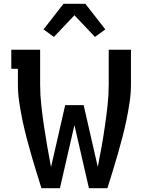

<svg xmlns="http://www.w3.org/2000/svg" viewBox="-20 -999 790 1019"><path d="M200 0Q186 -45 172 -90Q158 -135 145 -180.5Q132 -226 120 -272Q108 -318 98.5 -364Q89 -410 82 -457Q75 -504 75 -551V-634H40V-735H193V-551Q193 -496 199 -441.5Q205 -387 213 -332.5Q221 -278 230.5 -224Q240 -170 250 -116L251 -113L326 -441H424L499 -113Q510 -168 519.5 -222Q529 -276 537 -331Q545 -386 551 -441Q557 -496 557 -551V-735H675V-551Q675 -504 668 -457Q661 -410 651.5 -364Q642 -318 630 -272Q618 -226 605 -180.5Q592 -135 578 -90Q564 -45 550 0H452L375 -335L298 0ZM266 -803 211 -843 317 -979H433L539 -843L484 -803L375 -918Z"/></svg>

Font: Iosevka Book
Style: Bold
Weight: 700
Designer: Belleve Invis
Foundry: Belleve Invis
Version: Version 28.0.7; ttfautohint (v1.8.3)